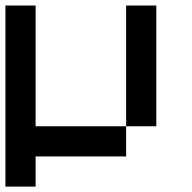

<svg xmlns="http://www.w3.org/2000/svg" viewBox="-20 -576 707 707"><path d="M555.6 -111.1H444.4V-555.6H555.6ZM111.1 0V111.1H0V-555.6H111.1V-111.1H444.4V0Z"/></svg>

Font: Pixeloid Mono
Style: Regular
Weight: 400
Monospace: yes
Designer: GGBotNet
Foundry: GGBotNet
Version: 0.5